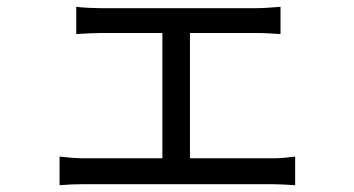

<svg xmlns="http://www.w3.org/2000/svg" viewBox="-20 -537 1040 564"><path d="M538 -72H780Q798 -72 815 -73.5Q832 -75 847 -77V7Q832 6 812 5Q792 4 780 4H227Q191 4 155 7V-77Q172 -75 191 -73.5Q210 -72 227 -72H457V-440H273Q261 -440 240.5 -439Q220 -438 204 -437V-517Q220 -515 240.5 -514Q261 -513 273 -513H733Q752 -513 770 -514.5Q788 -516 804 -517V-437Q788 -438 769 -439Q750 -440 733 -440H538Z"/></svg>

Font: Noto IKEA Simplified Chinese
Style: Regular
Weight: 400
Designer: Monotype Design Team
Foundry: Monotype Imaging Inc.
Version: Version 1.100